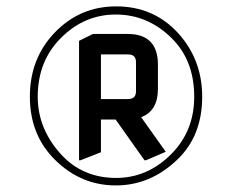

<svg xmlns="http://www.w3.org/2000/svg" viewBox="-20 -767 724 599"><path d="M379.9 -597.2H294.9V-458H379.9Q404.3 -458 404.3 -482.4V-572.8Q404.3 -597.2 379.9 -597.2ZM435.5 -267.1H430.7L340.8 -394H294.9V-292L231.4 -267.1H226.6V-639.6L270 -661.1H377.9Q472.7 -661.1 472.7 -565.4V-489.7Q472.7 -420.9 420.4 -401.4L497.1 -293.5ZM342.3 -747.1Q460.4 -747.1 536.6 -662.6Q610.8 -580.1 610.8 -465.3Q610.8 -342.3 532.2 -268.1Q448.7 -188.5 341.3 -188.5Q232.4 -188.5 151.9 -268.1Q73.2 -345.7 73.2 -465.3Q73.2 -584.5 150.4 -665Q229 -747.1 342.3 -747.1ZM341.3 -721.7Q243.7 -721.7 170.9 -649.4Q97.7 -576.7 97.7 -465.3Q97.7 -366.2 169.4 -286.6Q236.8 -211.9 342.3 -211.9Q440.4 -211.9 514.6 -286.6Q585.9 -358.4 585.9 -465.3Q585.9 -578.6 515.6 -647.9Q440.9 -721.7 341.3 -721.7Z"/></svg>

Font: Nova Square
Style: Book
Weight: 400
Designer: Wojciech Kalinowski "wmk69" (wmk69@o2.pl)
Foundry: Wojciech Kalinowski "wmk69" (wmk69@o2.pl)
Version: Version 3.1.0; 2021-05-23